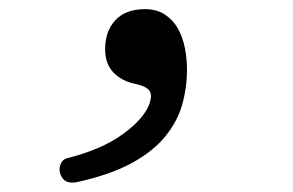

<svg xmlns="http://www.w3.org/2000/svg" viewBox="-20 -175 640 420"><path d="M150 223Q138 226 128 223Q118 220 113 208Q108 197 112 185.5Q116 174 127 171Q203 152 250 117.5Q297 83 308 49Q313 32 306.5 23Q300 14 278 9Q247 3 228.5 -16Q210 -35 210 -67Q210 -107 232.5 -131Q255 -155 297 -155Q323 -155 341 -143Q359 -131 369.5 -112Q380 -93 384.5 -69.5Q389 -46 389 -23Q389 17 378.5 54Q368 91 341.5 123.5Q315 156 268.5 181.5Q222 207 150 223Z"/></svg>

Font: Maple Mono
Style: Regular
Weight: 400
Monospace: yes
Designer: subframe7536
Version: Version 7.300